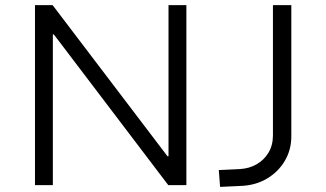

<svg xmlns="http://www.w3.org/2000/svg" viewBox="-20 -725 1278 752"><path d="M117 0V-705H186L636 -113H640V-705H710V0H639L191 -590H187V0ZM842 7 837 -59 921 -63Q956 -65 985 -81.5Q1014 -98 1031.5 -127Q1049 -156 1049 -195V-705H1121V-191Q1121 -138 1095.5 -95Q1070 -52 1026.5 -26Q983 0 928 3Z"/></svg>

Font: Nunito Sans 6pt Light
Style: Regular
Weight: 300
Version: Version 3.101;gftools[0.9.27]